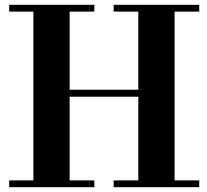

<svg xmlns="http://www.w3.org/2000/svg" viewBox="-20 -774 858 794"><path d="M18 0V-28H118V-726H18V-754H370V-726H268V-403H552V-726H450V-754H804V-726H702V-28H804V0H450V-28H552V-374H268V-28H370V0Z"/></svg>

Font: Libre Bodoni SemiBold
Style: Regular
Weight: 600
Designer: Pablo Impallari, Rodrigo Fuenzalida
Foundry: Impallari Type
Version: Version 2.005;gftools[0.9.23]